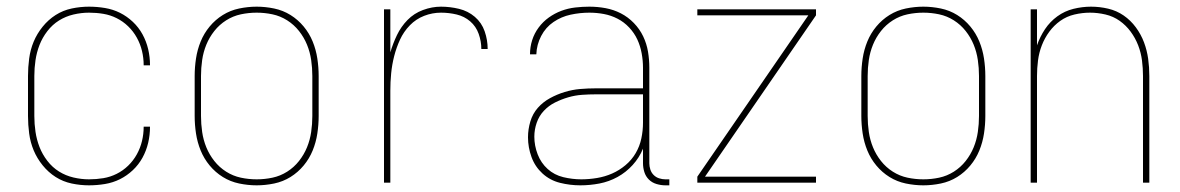

<svg xmlns="http://www.w3.org/2000/svg" viewBox="-20 -548 3540 576"><path d="M247 8Q221 8 195 2.5Q169 -3 147 -17Q125 -31 108 -52Q91 -73 81 -97Q71 -121 67.5 -147.5Q64 -174 64 -200V-320Q64 -346 67.5 -372.5Q71 -399 81 -423Q91 -447 108 -468Q125 -489 147 -503Q169 -517 195 -522.5Q221 -528 247 -528Q271 -528 295 -524Q319 -520 340 -509.5Q361 -499 378.5 -482.5Q396 -466 407.5 -445Q419 -424 424.5 -400.5Q430 -377 430 -353V-352H411V-353Q411 -374 406 -395Q401 -416 390.5 -435Q380 -454 364.5 -469Q349 -484 330 -493.5Q311 -503 290 -506.5Q269 -510 247 -510Q224 -510 200.5 -504.5Q177 -499 157 -486.5Q137 -474 122 -454.5Q107 -435 98.5 -413Q90 -391 86.5 -367.5Q83 -344 83 -320V-200Q83 -176 86.5 -152.5Q90 -129 98.5 -107Q107 -85 122 -65.5Q137 -46 157 -33.5Q177 -21 200.5 -15.5Q224 -10 247 -10Q269 -10 290 -13.5Q311 -17 330 -26.5Q349 -36 364.5 -51Q380 -66 390.5 -85Q401 -104 406 -125Q411 -146 411 -167V-168H430V-167Q430 -143 424.5 -119.5Q419 -96 407.5 -75Q396 -54 378.5 -37.5Q361 -21 340 -10.5Q319 0 295 4Q271 8 247 8Z M750 8Q724 8 697.5 2.5Q671 -3 648.5 -17Q626 -31 609 -51.5Q592 -72 582 -96.5Q572 -121 568 -147.5Q564 -174 564 -200V-320Q564 -346 568 -372.5Q572 -399 582 -423.5Q592 -448 609 -468.5Q626 -489 648.5 -503Q671 -517 697.5 -522.5Q724 -528 750 -528Q776 -528 802.5 -522.5Q829 -517 851.5 -503Q874 -489 891 -468.5Q908 -448 918 -423.5Q928 -399 932 -372.5Q936 -346 936 -320V-200Q936 -174 932 -147.5Q928 -121 918 -96.5Q908 -72 891 -51.5Q874 -31 851.5 -17Q829 -3 802.5 2.5Q776 8 750 8ZM750 -10Q774 -10 797.5 -15Q821 -20 841.5 -33Q862 -46 877 -65Q892 -84 901 -106Q910 -128 913.5 -152Q917 -176 917 -200V-320Q917 -344 913.5 -368Q910 -392 901 -414Q892 -436 877 -455Q862 -474 841.5 -487Q821 -500 797.5 -505Q774 -510 750 -510Q726 -510 702.5 -505Q679 -500 658.5 -487Q638 -474 623 -455Q608 -436 599 -414Q590 -392 586.5 -368Q583 -344 583 -320V-200Q583 -176 586.5 -152Q590 -128 599 -106Q608 -84 623 -65Q638 -46 658.5 -33Q679 -20 702.5 -15Q726 -10 750 -10Z M1132 0V-520H1151V-391Q1159 -418 1171 -443Q1183 -468 1202.5 -488Q1222 -508 1249 -518Q1276 -528 1303 -528Q1330 -528 1357 -521.5Q1384 -515 1404.5 -497.5Q1425 -480 1434 -454Q1443 -428 1443 -401H1424Q1424 -424 1416 -446.5Q1408 -469 1390.5 -484Q1373 -499 1350 -504.5Q1327 -510 1303 -510Q1277 -510 1252.5 -500.5Q1228 -491 1209.5 -472Q1191 -453 1180 -429Q1169 -405 1162.5 -379.5Q1156 -354 1153.5 -328Q1151 -302 1151 -276V0Z M1721 8Q1690 8 1660 0.5Q1630 -7 1607.5 -27.5Q1585 -48 1574.5 -77Q1564 -106 1564 -136Q1564 -160 1571 -183.5Q1578 -207 1593.5 -224.5Q1609 -242 1630 -253.5Q1651 -265 1674 -272Q1697 -279 1720.5 -281Q1744 -283 1768 -283H1909V-345Q1909 -366 1905 -388Q1901 -410 1892 -429.5Q1883 -449 1867.5 -465.5Q1852 -482 1832.5 -492Q1813 -502 1791.5 -506Q1770 -510 1748 -510Q1720 -510 1692 -504Q1664 -498 1640.5 -482Q1617 -466 1603.5 -440Q1590 -414 1589 -385H1570Q1570 -407 1576.5 -427.5Q1583 -448 1596 -465.5Q1609 -483 1626.5 -495.5Q1644 -508 1664 -515.5Q1684 -523 1705.5 -525.5Q1727 -528 1748 -528Q1773 -528 1797 -523.5Q1821 -519 1842.5 -508Q1864 -497 1881.5 -479Q1899 -461 1909.5 -439Q1920 -417 1924 -393Q1928 -369 1928 -345V-58Q1928 -49 1931 -39.5Q1934 -30 1941 -23Q1948 -16 1957.5 -13Q1967 -10 1976 -10H1988V8H1976Q1963 8 1949.5 4Q1936 0 1926.5 -9.5Q1917 -19 1913 -32Q1909 -45 1909 -58V-102Q1898 -75 1878 -53Q1858 -31 1832.5 -17Q1807 -3 1778.5 2.5Q1750 8 1721 8ZM1724 -10Q1747 -10 1771 -14Q1795 -18 1816.5 -27.5Q1838 -37 1856.5 -52.5Q1875 -68 1887 -88.5Q1899 -109 1904 -132.5Q1909 -156 1909 -180V-265H1768Q1747 -265 1726 -263.5Q1705 -262 1684.5 -256Q1664 -250 1645 -240.5Q1626 -231 1611.5 -215.5Q1597 -200 1590 -179.5Q1583 -159 1583 -138Q1583 -111 1593 -85Q1603 -59 1623 -41Q1643 -23 1670 -16.5Q1697 -10 1724 -10Z M2072 0V-18L2405 -502H2072V-520H2428V-502L2095 -18H2428V0Z M2750 8Q2724 8 2697.5 2.5Q2671 -3 2648.5 -17Q2626 -31 2609 -51.5Q2592 -72 2582 -96.5Q2572 -121 2568 -147.5Q2564 -174 2564 -200V-320Q2564 -346 2568 -372.5Q2572 -399 2582 -423.5Q2592 -448 2609 -468.5Q2626 -489 2648.5 -503Q2671 -517 2697.5 -522.5Q2724 -528 2750 -528Q2776 -528 2802.5 -522.5Q2829 -517 2851.5 -503Q2874 -489 2891 -468.5Q2908 -448 2918 -423.5Q2928 -399 2932 -372.5Q2936 -346 2936 -320V-200Q2936 -174 2932 -147.5Q2928 -121 2918 -96.5Q2908 -72 2891 -51.5Q2874 -31 2851.5 -17Q2829 -3 2802.5 2.5Q2776 8 2750 8ZM2750 -10Q2774 -10 2797.5 -15Q2821 -20 2841.5 -33Q2862 -46 2877 -65Q2892 -84 2901 -106Q2910 -128 2913.5 -152Q2917 -176 2917 -200V-320Q2917 -344 2913.5 -368Q2910 -392 2901 -414Q2892 -436 2877 -455Q2862 -474 2841.5 -487Q2821 -500 2797.5 -505Q2774 -510 2750 -510Q2726 -510 2702.5 -505Q2679 -500 2658.5 -487Q2638 -474 2623 -455Q2608 -436 2599 -414Q2590 -392 2586.5 -368Q2583 -344 2583 -320V-200Q2583 -176 2586.5 -152Q2590 -128 2599 -106Q2608 -84 2623 -65Q2638 -46 2658.5 -33Q2679 -20 2702.5 -15Q2726 -10 2750 -10Z M3072 0V-520H3091V-412Q3100 -438 3115 -460.5Q3130 -483 3152 -499Q3174 -515 3200.5 -521.5Q3227 -528 3253 -528Q3279 -528 3304.5 -522Q3330 -516 3351 -501.5Q3372 -487 3387.5 -466Q3403 -445 3412 -421Q3421 -397 3424.5 -371.5Q3428 -346 3428 -320V0H3409V-320Q3409 -343 3406 -366.5Q3403 -390 3394.5 -412Q3386 -434 3372 -453Q3358 -472 3339 -485.5Q3320 -499 3296.5 -504.5Q3273 -510 3250 -510Q3227 -510 3203.5 -504.5Q3180 -499 3161 -485.5Q3142 -472 3128 -453Q3114 -434 3105.5 -412Q3097 -390 3094 -366.5Q3091 -343 3091 -320V0Z"/></svg>

Font: Iosevka SS18 Thin
Style: Regular
Weight: 100
Monospace: yes
Designer: Belleve Invis
Foundry: Belleve Invis
Version: Version 25.1.1; ttfautohint (v1.8.4)